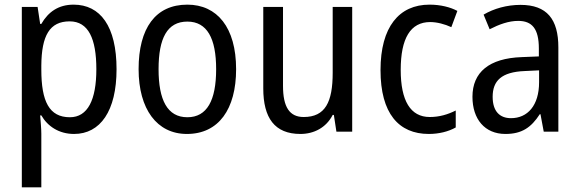

<svg xmlns="http://www.w3.org/2000/svg" viewBox="-20 -567 2495 827"><path d="M297 -547C232 -547 188 -516 158 -464H153L142 -537H74V240H158V9C158 -13 155 -44 153 -70H158C185 -23 234 10 299 10C412 10 482 -89 482 -269C482 -454 412 -547 297 -547ZM280 -475C361 -475 395 -400 395 -269C395 -137 358 -62 281 -62C192 -62 158 -130 158 -267V-285C159 -414 194 -475 280 -475Z M997 -269C997 -449 915 -547 787 -547C650 -547 577 -446 577 -269C577 -97 656 10 785 10C922 10 997 -97 997 -269ZM663 -269C663 -402 700 -474 787 -474C872 -474 911 -402 911 -269C911 -135 872 -62 787 -62C701 -62 663 -136 663 -269Z M1497 -537H1413V-254C1413 -127 1381 -63 1288 -63C1227 -63 1199 -106 1199 -197V-537H1114V-186C1114 -59 1163 10 1274 10C1332 10 1385 -17 1413 -72H1418L1429 0H1497Z M1827 10C1870 10 1911 0 1943 -18V-91C1909 -74 1873 -63 1831 -63C1748 -63 1706 -133 1706 -266C1706 -402 1748 -472 1833 -472C1862 -472 1896 -463 1924 -450L1950 -520C1920 -536 1878 -547 1830 -547C1699 -547 1619 -451 1619 -265C1619 -79 1697 10 1827 10Z M2222 -546C2163 -546 2107 -530 2063 -504L2089 -441C2130 -462 2171 -477 2212 -477C2272 -477 2301 -443 2301 -358V-324L2227 -321C2087 -316 2015 -256 2015 -150C2015 -54 2068 10 2157 10C2228 10 2268 -18 2305 -75H2308L2322 0H2385V-363C2385 -484 2336 -546 2222 -546ZM2240 -261 2302 -264V-213C2302 -112 2252 -58 2181 -58C2133 -58 2102 -87 2102 -150C2102 -219 2140 -257 2240 -261Z"/></svg>

Font: Noto Sans Oriya Cond
Style: Regular
Weight: 400
Width: 3
Designer: Amélie Bonet and Sol Matas
Foundry: Google LLC
Version: Version 2.006